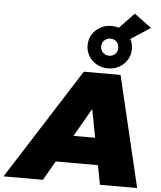

<svg xmlns="http://www.w3.org/2000/svg" viewBox="-142 -1150 1015 1208"><g transform="rotate(5 366.0 -546.0)"><path d="M-74 0 372 -700H604L770 0H535L422 -591H514L175 0ZM132 -122 226 -292H548L574 -122ZM521 -734Q482 -734 450 -752Q418 -770 399.5 -800.5Q381 -831 381 -868Q381 -906 399.5 -936Q418 -966 450 -984Q482 -1002 521 -1002Q561 -1002 592.5 -984Q624 -966 642.5 -936Q661 -906 661 -868Q661 -831 642.5 -800.5Q624 -770 592.5 -752Q561 -734 521 -734ZM521 -814Q544 -814 559.5 -829Q575 -844 575 -868Q575 -892 559.5 -907Q544 -922 521 -922Q499 -922 483 -907Q467 -892 467 -868Q467 -844 483 -829Q499 -814 521 -814ZM626 -918 524 -949 660 -1092 769 -1011Z"/></g></svg>

Font: Montserrat Thin Black
Style: Italic
Weight: 900
Italic angle: -11.3°
Version: Version 9.000